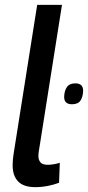

<svg xmlns="http://www.w3.org/2000/svg" viewBox="-20 -760 362 790"><path d="M133 -740H235L143 -158Q141 -147 139.5 -137Q138 -127 138 -117Q138 -103 146 -92.5Q154 -82 177 -82Q188 -82 200 -84Q212 -86 226 -90L223 -8Q202 0 176.5 5Q151 10 125 10Q77 10 54.5 -13.5Q32 -37 32 -80Q32 -91 33 -103.5Q34 -116 36 -127ZM244 -363Q245 -387 255.5 -402Q266 -417 290 -417Q323 -417 322 -385Q321 -361 311 -346Q301 -331 276 -331Q243 -331 244 -363Z"/></svg>

Font: Georama Medium
Style: Italic
Weight: 500
Italic angle: -9°
Designer: Jean-Baptiste Levee
Foundry: Production Type
Version: Version 1.000